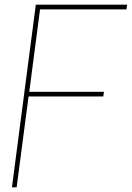

<svg xmlns="http://www.w3.org/2000/svg" viewBox="-20 -800 563 820"><path d="M51 0H31L133 -780H523L520 -760H151L105 -408H424L421 -388H102Z"/></svg>

Font: Tanohe Sans Thin
Style: Italic
Weight: 100
Designer: Village Type and Design LLC & Cristiano Sobral
Foundry: Cooper Hewitt Smithsonian Design Museum
Version: Version 1.00;September 29, 2021;FontCreator 13.0.0.2655 64-b